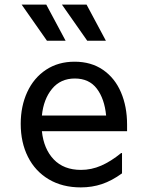

<svg xmlns="http://www.w3.org/2000/svg" viewBox="-20 -802 640 834"><path d="M532 -232H162Q170 -155 213.5 -109.5Q257 -64 332 -64Q377 -64 419.5 -82.5Q462 -101 506 -137H510V-49Q466 -17 423 -2.5Q380 12 331 12Q251 12 192 -23Q133 -58 101.5 -120.5Q70 -183 70 -264Q70 -341 98.5 -402.5Q127 -464 180 -499Q233 -534 304 -534Q376 -534 427.5 -498.5Q479 -463 505.5 -401Q532 -339 532 -261ZM162 -300H441Q434 -373 400.5 -417Q367 -461 305 -461Q243 -461 206 -416Q169 -371 162 -300ZM74 -782H181L265 -625H184ZM249 -782H356L440 -625H359Z"/></svg>

Font: AmikoRegular
Style: Regular
Weight: 400
Designer: Pablo Impallari, Rodrigo Fuenzalida, Andres Torresi
Foundry: Impallari Type
Version: Version 1.000; ttfautohint (v1.3)